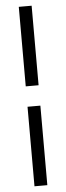

<svg xmlns="http://www.w3.org/2000/svg" viewBox="-60 -806 322 938"><g transform="rotate(-5 101.5 -337.0)"><path d="M70 -387V-777H133V-387ZM70 103V-287H133V103Z"/></g></svg>

Font: Akshar Light
Style: Regular
Weight: 300
Designer: Tall Chai
Foundry: Tall Chai
Version: Version 1.100